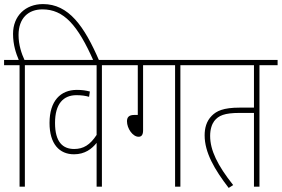

<svg xmlns="http://www.w3.org/2000/svg" viewBox="-20 -916 1382 942"><path d="M76 -596V0H102V-596H191V-622H100C86 -652 71 -696 71 -744C71 -828 120 -870 188 -870C293 -870 361 -794 440 -615H468C393 -790 316 -896 191 -896C105 -896 44 -838 44 -750C44 -695 59 -653 72 -622H0V-596Z M569 -596V-622H179V-596H454V-254C422 -205 389 -185 344 -185C288 -185 250 -219 250 -313C250 -407 291 -449 355 -449C380 -449 400 -446 417 -441L421 -467C401 -472 384 -475 357 -475C277 -475 223 -421 223 -313C223 -209 272 -159 343 -159C397 -159 431 -186 454 -215V0H480V-596Z M682 -596H839V0H865V-596H954V-622H557V-596H656V-352H638C612 -352 603 -340 603 -321C603 -286 631 -245 660 -245C673 -245 682 -253 682 -276Z M1253 -596H1342V-622H942V-596H1226V-388H1157C1074 -388 1042 -371 1019 -348C992 -321 984 -286 984 -252C984 -168 1032 -85 1102 6L1124 -8C1047 -105 1011 -179 1011 -249C1011 -283 1020 -307 1031 -322C1052 -349 1081 -362 1156 -362H1226V0H1253Z"/></svg>

Font: Noto Sans Devanagari UI ExtraCondensed Thin
Style: Regular
Weight: 100
Width: 2
Designer: Jelle Bosma - Monotype Design Team
Foundry: Monotype Imaging Inc.
Version: Version 2.004